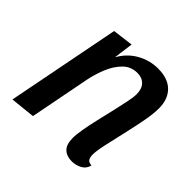

<svg xmlns="http://www.w3.org/2000/svg" viewBox="-142 -671 833 833"><g transform="rotate(45 274.0 -255.0)"><path d="M400 20Q369 20 350.5 2.5Q332 -15 332 -55Q332 -77 338 -111.5Q344 -146 353.5 -186Q363 -226 372 -265Q381 -304 387.5 -335.5Q394 -367 394 -385Q394 -418 377 -435.5Q360 -453 332 -453Q292 -453 265 -426Q238 -399 221.5 -358.5Q205 -318 197 -278L143 0L29 12L131 -510L226 -522L214 -432Q241 -480 286 -505Q331 -530 381 -530Q442 -530 474 -498Q506 -466 506 -410Q506 -376 496.5 -326.5Q487 -277 475 -225.5Q463 -174 453.5 -131Q444 -88 444 -65Q444 -50 449.5 -39.5Q455 -29 474 -28Q468 -3 446.5 8.5Q425 20 400 20Z"/></g></svg>

Font: Sansita Swashed
Style: Regular
Weight: 400
Designer: Pablo Cosgaya
Foundry: Omnibus-Type
Version: Version 1.003; ttfautohint (v1.8.3)